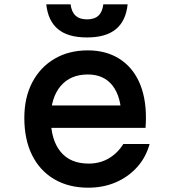

<svg xmlns="http://www.w3.org/2000/svg" viewBox="-20 -855 790 892"><path d="M192 -365H585L544 -307Q544 -404 503.5 -456.5Q463 -509 388 -509Q307 -509 261.5 -455Q216 -401 216 -307Q216 -206 261 -150.5Q306 -95 392 -95Q444 -95 485 -119Q526 -143 553 -186H675Q658 -124 617 -78.5Q576 -33 518 -8Q460 17 390 17Q299 17 232 -22.5Q165 -62 129 -134.5Q93 -207 93 -307Q93 -402 130 -472.5Q167 -543 233.5 -582Q300 -621 388 -621Q471 -621 532 -583.5Q593 -546 625.5 -476Q658 -406 658 -308Q658 -296 657.5 -284Q657 -272 656 -261H192ZM308 -835Q312 -800 331 -782.5Q350 -765 384 -765Q419 -765 437.5 -782.5Q456 -800 460 -835H573Q565 -758 518.5 -719.5Q472 -681 384 -681Q296 -681 249.5 -719.5Q203 -758 195 -835Z"/></svg>

Font: Martian Mono SemiExpanded Medium
Style: Regular
Weight: 500
Width: 6
Designer: Roman Shamin
Foundry: Evil Martians
Version: Version 1.000